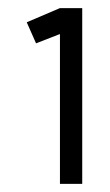

<svg xmlns="http://www.w3.org/2000/svg" viewBox="-20 -889 271 474"><path d="M183 -435H128V-805L69 -782L46 -834L128 -869H183Z"/></svg>

Font: SUIT
Style: Regular
Weight: 400
Designer: Sunn Youn; Korean Glyphs from Source Han Sans (Sandoll Communications; Soo-young Jang, Joo-yeon Kang)
Foundry: Sunn
Version: Version 1.140